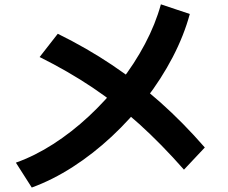

<svg xmlns="http://www.w3.org/2000/svg" viewBox="-20 -802 1040 874"><path d="M52.3 -61.6Q138 -92 222.5 -146.3Q307 -200.6 384.2 -272.5Q461.4 -344.3 526.9 -428.1Q592.4 -512 640 -602.1Q687.7 -692.3 712.4 -782.3L844 -738.3Q817.3 -640 766 -541.5Q714.6 -443 644 -351.3Q573.3 -259.7 488.8 -180.8Q404.3 -102 311.6 -42.3Q219 17.3 124.6 51.7ZM817.4 -29.7Q715 -146 613.9 -237.4Q512.7 -328.7 401.9 -403Q291 -477.4 160.4 -542.4L243 -648.3Q374.7 -583.6 490.3 -506.1Q606 -428.6 710.2 -336Q814.3 -243.3 912.3 -130.6Z"/></svg>

Font: M PLUS 2 Thin
Style: Regular
Weight: 100
Designer: Coji Morishita
Foundry: UNDERFOREST DESIGN
Version: Version 1.001